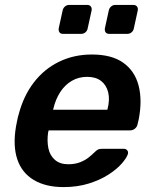

<svg xmlns="http://www.w3.org/2000/svg" viewBox="-20 -752 615 782"><path d="M239 10Q166 10 117.5 -19Q69 -48 50.5 -103Q32 -158 45 -236Q47 -246 50 -261.5Q53 -277 56 -286Q76 -362 118 -416.5Q160 -471 220.5 -500.5Q281 -530 354 -530Q435 -530 482 -496.5Q529 -463 544.5 -403.5Q560 -344 545 -266L540 -245Q538 -235 529.5 -228Q521 -221 510 -221H178Q178 -221 177.5 -218Q177 -215 176 -213Q171 -178 177 -148.5Q183 -119 203.5 -101Q224 -83 258 -83Q286 -83 307 -91.5Q328 -100 341.5 -111Q355 -122 362 -129Q374 -141 380 -143.5Q386 -146 397 -146H484Q493 -146 498 -140Q503 -134 501 -125Q496 -109 476 -86Q456 -63 422 -41Q388 -19 341.5 -4.5Q295 10 239 10ZM196 -305H417L418 -308Q428 -347 420.5 -376.5Q413 -406 391.5 -422.5Q370 -439 335 -439Q300 -439 272 -422.5Q244 -406 225 -376.5Q206 -347 197 -308ZM425 -614Q415 -614 410.5 -620Q406 -626 407 -636L423 -709Q425 -719 432.5 -725.5Q440 -732 450 -732H523Q533 -732 538 -725.5Q543 -719 541 -709L525 -636Q523 -626 515.5 -620Q508 -614 498 -614ZM237 -614Q227 -614 222.5 -620Q218 -626 219 -636L235 -709Q237 -719 244.5 -725.5Q252 -732 262 -732H335Q345 -732 350 -725.5Q355 -719 353 -709L337 -636Q335 -626 327.5 -620Q320 -614 310 -614Z"/></svg>

Font: Rubik Medium
Style: Italic
Weight: 500
Italic angle: -12°
Designer: Hubert and Fischer
Foundry: Hubert and Fischer
Version: Version 2.300;gftools[0.9.30]